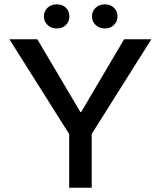

<svg xmlns="http://www.w3.org/2000/svg" viewBox="-20 -885 758 905"><path d="M306.1 0V-253.1L24.3 -700H155.9L358.7 -357.1H362.7L565 -700H693.4L412.3 -253.7V0ZM247.4 -750.9Q221 -750.9 204 -767.3Q186.9 -783.6 186.9 -807.9Q186.9 -832.1 204 -848.3Q221 -864.5 247.4 -864.5Q274.6 -864.5 290.9 -848.3Q307.1 -832.1 307.1 -807.9Q307.1 -783.6 290.9 -767.3Q274.6 -750.9 247.4 -750.9ZM474.2 -750.9Q447.8 -750.9 430.7 -767.3Q413.6 -783.6 413.6 -807.9Q413.6 -832.1 430.7 -848.3Q447.8 -864.5 474.2 -864.5Q500.6 -864.5 517.2 -848.3Q533.8 -832.1 533.8 -807.9Q533.8 -783.6 517.2 -767.3Q500.6 -750.9 474.2 -750.9Z"/></svg>

Font: REM Medium
Style: Regular
Weight: 500
Designer: Octavio Pardo
Foundry: Ashler Design
Version: Version 1.005;gftools[0.9.28]